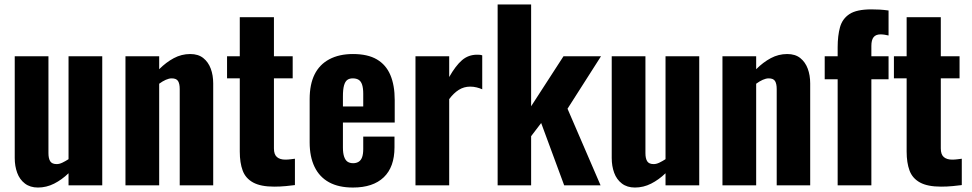

<svg xmlns="http://www.w3.org/2000/svg" viewBox="-20 -830 4354 860"><path d="M150 10Q115 10 91.5 -8Q68 -26 57 -56Q46 -86 46 -122V-578H197V-144Q197 -120 205 -107.5Q213 -95 234 -95Q246 -95 259.5 -101.5Q273 -108 287 -117V-578H438V0H287V-54Q257 -25 222.5 -7.5Q188 10 150 10Z M542 0V-578H693V-520Q724 -551 758.5 -569.5Q793 -588 832 -588Q868 -588 890.5 -570Q913 -552 924 -522.5Q935 -493 935 -456V0H785V-431Q785 -455 777.5 -467Q770 -479 749 -479Q737 -479 722.5 -472.5Q708 -466 693 -455V0Z M1208 6Q1148 6 1114 -12.5Q1080 -31 1067 -66Q1054 -101 1054 -151V-479H997V-578H1054V-753H1207V-578H1291V-479H1207V-165Q1207 -138 1220.5 -126.5Q1234 -115 1258 -115Q1270 -115 1281 -116.5Q1292 -118 1301 -119V-1Q1287 1 1261 3.5Q1235 6 1208 6Z M1561 10Q1497 10 1454 -13.5Q1411 -37 1389 -82.5Q1367 -128 1367 -192V-386Q1367 -452 1389 -496.5Q1411 -541 1455 -564.5Q1499 -588 1561 -588Q1627 -588 1668 -564Q1709 -540 1728.5 -494Q1748 -448 1748 -382V-281H1516V-169Q1516 -144 1521.5 -128Q1527 -112 1537 -105.5Q1547 -99 1562 -99Q1576 -99 1586.5 -105.5Q1597 -112 1602 -126Q1607 -140 1607 -163V-218H1747V-170Q1747 -82 1699 -36Q1651 10 1561 10ZM1516 -353H1607V-410Q1607 -435 1602 -450.5Q1597 -466 1586.5 -472.5Q1576 -479 1560 -479Q1545 -479 1535.5 -472Q1526 -465 1521 -447.5Q1516 -430 1516 -398Z M1841 0V-578H1992V-485Q2021 -536 2049.5 -560.5Q2078 -585 2117 -585Q2124 -585 2129.5 -584.5Q2135 -584 2140 -582V-430Q2129 -435 2115 -438.5Q2101 -442 2086 -442Q2058 -442 2035 -427.5Q2012 -413 1992 -386V0Z M2209 0V-810H2359V-354L2504 -578H2672L2522 -343L2670 0H2507L2404 -279L2359 -220V0Z M2824 10Q2789 10 2765.5 -8Q2742 -26 2731 -56Q2720 -86 2720 -122V-578H2871V-144Q2871 -120 2879 -107.5Q2887 -95 2908 -95Q2920 -95 2933.5 -101.5Q2947 -108 2961 -117V-578H3112V0H2961V-54Q2931 -25 2896.5 -7.5Q2862 10 2824 10Z M3216 0V-578H3367V-520Q3398 -551 3432.5 -569.5Q3467 -588 3506 -588Q3542 -588 3564.5 -570Q3587 -552 3598 -522.5Q3609 -493 3609 -456V0H3459V-431Q3459 -455 3451.5 -467Q3444 -479 3423 -479Q3411 -479 3396.5 -472.5Q3382 -466 3367 -455V0Z M3732 0V-475H3674V-578H3732V-618Q3732 -670 3742.5 -708Q3753 -746 3785 -767Q3817 -788 3883 -788Q3903 -788 3920.5 -787Q3938 -786 3960 -783V-671Q3952 -673 3942.5 -674.5Q3933 -676 3924 -676Q3903 -676 3893 -663.5Q3883 -651 3883 -624V-578H3960V-475H3883V0Z M4195 6Q4135 6 4101 -12.5Q4067 -31 4054 -66Q4041 -101 4041 -151V-479H3984V-578H4041V-753H4194V-578H4278V-479H4194V-165Q4194 -138 4207.5 -126.5Q4221 -115 4245 -115Q4257 -115 4268 -116.5Q4279 -118 4288 -119V-1Q4274 1 4248 3.5Q4222 6 4195 6Z"/></svg>

Font: Oswald SemiBold
Style: Regular
Weight: 600
Designer: Vernon Adams
Foundry: Vernon Adams
Version: Version 4.100; ttfautohint (v1.8.1.43-b0c9)